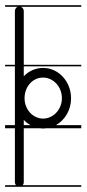

<svg xmlns="http://www.w3.org/2000/svg" viewBox="-22 -483 332 735"><path d="M142 -186H143C182 -186 215 -151 215 -107C215 -64 182 -29 143 -29C104 -29 72 -64 72 -107C72 -151 103 -186 142 -186ZM-2.5 -463V-457H45.6C39.4 -454.6 35 -447.9 35 -440V-235H-2.5V-229H35V-4H-2.5V8H35V214C35 218.9 36.4 222.7 39 226H-2.5V232H52H289V226H64.7C67.6 222.7 69 218.9 69 214V8H129.1C133.7 8.7 138.3 9 143 9C147.8 9 152.5 8.7 157.1 8H289V-4H192.3C226.5 -23.3 250 -62 250 -106V-107C250 -171 202 -223 143 -223C114 -223 88 -211 69 -191V-229H289V-235H69V-440C69 -445 67 -450 64 -453C62.3 -454.7 59.9 -456.1 57.4 -457H289V-463ZM69 -4V-24C76.5 -16.1 85 -9.3 94.5 -4Z"/></svg>

Font: LetsTraceRuled
Style: Medium
Weight: 500
Version: Version 003.000